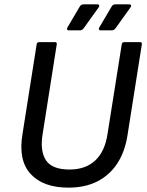

<svg xmlns="http://www.w3.org/2000/svg" viewBox="-20 -848 673 880"><path d="M294 12Q178 12 120.5 -50.5Q63 -113 83 -233L148 -645Q150 -655 159 -655H232Q242 -655 240 -644L175 -231Q163 -155 191 -113Q219 -71 299 -71Q372 -71 416.5 -112.5Q461 -154 473 -235L538 -645Q540 -655 549 -655H622Q632 -655 630 -644L564 -226Q552 -151 517 -98Q482 -45 426 -16.5Q370 12 294 12ZM295 -709Q289 -709 287.5 -712.5Q286 -716 289 -722L345 -817Q351 -828 363 -828H427Q433 -828 434.5 -824Q436 -820 432 -814L364 -719Q357 -709 347 -709ZM440 -709Q435 -709 433.5 -712.5Q432 -716 435 -722L491 -817Q497 -828 508 -828H572Q579 -828 580.5 -824Q582 -820 578 -814L510 -719Q503 -709 493 -709Z"/></svg>

Font: Sofia Sans Medium
Style: Italic
Weight: 500
Italic angle: -9°
Version: Version 4.101